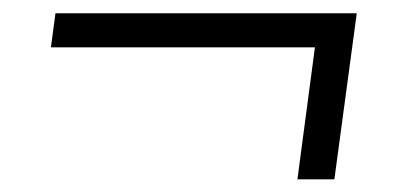

<svg xmlns="http://www.w3.org/2000/svg" viewBox="-20 -344 640 296"><path d="M65.5 -323.5H530L495.5 -67.5H438.5L465.5 -271H58.5Z"/></svg>

Font: Merriweather 96pt
Style: Italic
Weight: 400
Italic angle: -7.8°
Version: Version 2.101